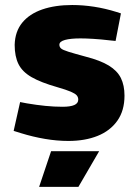

<svg xmlns="http://www.w3.org/2000/svg" viewBox="-20 -545 543 754"><path d="M248.7 8.5Q203.8 8.5 156.7 0.5Q109.5 -7.5 62.6 -22L33.6 -31L59 -144.2L85 -139.2Q123 -132.7 158 -129.2Q193 -125.7 225.9 -125.7Q256.1 -125.7 271.7 -132.5Q287.3 -139.3 287.3 -153.9Q287.3 -163.4 281.3 -170.5Q275.3 -177.5 257.8 -185Q240.3 -192.5 205.2 -202.6Q140.6 -221 104.1 -242Q67.6 -263 52.6 -293.3Q37.6 -323.5 37.6 -369Q39.1 -421.4 67.3 -455.9Q95.5 -490.4 145.9 -507.9Q196.3 -525.3 263.7 -525.3Q305.6 -525.3 349.3 -518.6Q393 -511.9 437.8 -497.9L454.9 -492.4L433.9 -384.2L413.5 -386.2Q375.5 -390.7 346.3 -392.4Q317.1 -394.2 296.1 -394.2Q257.4 -394.2 235.3 -388.2Q213.2 -382.1 213.2 -369.5Q213.2 -360.5 219.7 -354.7Q226.2 -348.9 248.5 -341.9Q270.8 -334.9 316.9 -322.4Q373.9 -307.8 407.2 -287.6Q440.4 -267.3 454.7 -238.6Q468.9 -209.9 468.9 -169.4Q468.9 -110.4 440.7 -70.7Q412.4 -30.9 363 -11.2Q313.6 8.5 248.7 8.5ZM133.6 188.9 180.6 48.9H369.3L287.9 188.9Z"/></svg>

Font: REM Medium
Style: Regular
Weight: 500
Designer: Octavio Pardo
Foundry: Ashler Design
Version: Version 1.005;gftools[0.9.28]